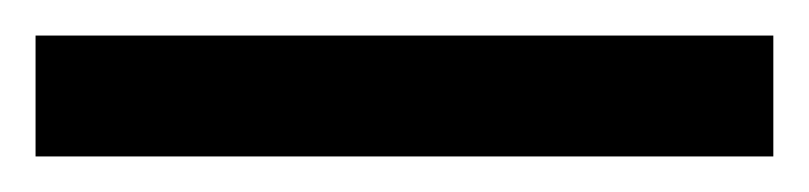

<svg xmlns="http://www.w3.org/2000/svg" viewBox="-22 70 455 108"><path d="M-2 90H413V158H-2Z"/></svg>

Font: hextelugu15
Style: Book
Weight: 400
Designer: Jelle Bosma - Monotype Design Team
Foundry: Monotype Imaging Inc.
Version: Version 2.003